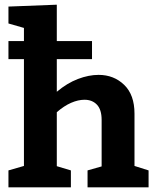

<svg xmlns="http://www.w3.org/2000/svg" viewBox="-20 -798 663 818"><path d="M16 0V-72L82 -91V-546H16V-623H82V-679L16 -698V-770L222 -778V-623H372V-546H222V-407Q266 -444 312 -461.5Q358 -479 400 -479Q465 -479 509 -436.5Q553 -394 553 -314V-91L613 -72V0H353V-72L413 -89V-287Q413 -331 393 -352Q373 -373 340 -373Q313 -373 283 -360Q253 -347 222 -320V-90L282 -72V0Z"/></svg>

Font: Bitter
Style: Bold
Weight: 700
Designer: Sol Matas, and Bitter project Authors
Foundry: Sol Matas
Version: Version 2.001